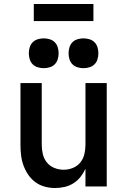

<svg xmlns="http://www.w3.org/2000/svg" viewBox="-20 -938 640 966"><path d="M257 8Q231 8 205 1Q179 -6 158 -21.5Q137 -37 122 -59Q107 -81 98 -106Q89 -131 86 -157.5Q83 -184 83 -210V-520H190V-210Q190 -186 195.5 -162.5Q201 -139 216 -120.5Q231 -102 253.5 -93Q276 -84 300 -84Q324 -84 346.5 -93Q369 -102 384 -120.5Q399 -139 404.5 -162.5Q410 -186 410 -210V-520H517V0H410V-89Q400 -67 385 -48Q370 -29 349.5 -16Q329 -3 305 2.5Q281 8 257 8ZM400 -595Q385 -595 370 -599.5Q355 -604 344.5 -614.5Q334 -625 329.5 -640Q325 -655 325 -670Q325 -685 329.5 -700Q334 -715 344.5 -725.5Q355 -736 370 -740.5Q385 -745 400 -745Q415 -745 430 -740.5Q445 -736 455.5 -725.5Q466 -715 470.5 -700Q475 -685 475 -670Q475 -655 470.5 -640Q466 -625 455.5 -614.5Q445 -604 430 -599.5Q415 -595 400 -595ZM200 -595Q185 -595 170 -599.5Q155 -604 144.5 -614.5Q134 -625 129.5 -640Q125 -655 125 -670Q125 -685 129.5 -700Q134 -715 144.5 -725.5Q155 -736 170 -740.5Q185 -745 200 -745Q215 -745 230 -740.5Q245 -736 255.5 -725.5Q266 -715 270.5 -700Q275 -685 275 -670Q275 -655 270.5 -640Q266 -625 255.5 -614.5Q245 -604 230 -599.5Q215 -595 200 -595ZM150 -832V-918H450V-832Z"/></svg>

Font: Zed Mono Semibold Extended
Style: Regular
Weight: 600
Width: 7
Monospace: yes
Designer: Belleve Invis
Foundry: Belleve Invis
Version: Version 1.0.0; ttfautohint (v1.8.4)